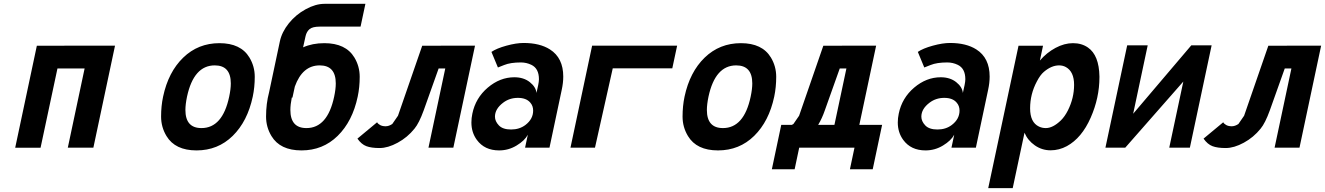

<svg xmlns="http://www.w3.org/2000/svg" viewBox="-20 -759 6811 987"><path d="M169.4 -523.9 571.3 -524.4 460 0H328.6L415 -407.2H275.4L188.5 0.5H58.1Z M941.4 -262.2Q933.1 -222.2 933.1 -193.8Q933.1 -100.6 1015.6 -100.6Q1124 -100.6 1158.2 -262.2Q1166.5 -301.3 1166.5 -330.1Q1166.5 -422.9 1084 -422.9Q976.1 -422.9 941.4 -262.2ZM818.4 -262.2Q845.2 -388.7 921.9 -462.9Q998.5 -537.1 1108.2 -537.1Q1217.8 -537.1 1262.2 -463.4Q1289.6 -418 1289.6 -364.3Q1289.6 -310.5 1279.3 -262.2Q1252.4 -135.3 1176.3 -60.5Q1100.1 14.2 990.2 14.2Q880.4 14.2 835.9 -59.6Q808.1 -105.5 808.1 -159.7Q808.1 -213.9 818.4 -262.2Z M1647.9 -739.3H1858.4L1833.5 -622.1H1623Q1586.9 -622.1 1571.5 -609.4Q1556.2 -596.7 1550.8 -573.2L1538.1 -515.6Q1585.9 -537.1 1647.5 -537.1Q1757.3 -537.1 1801.8 -463.4Q1829.1 -418 1829.1 -364.3Q1829.1 -310.5 1818.8 -262.2Q1792 -135.3 1715.8 -60.5Q1639.6 14.2 1529.8 14.2Q1419.9 14.2 1375.5 -59.6Q1347.7 -105.5 1347.7 -159.7Q1347.7 -226.1 1363.3 -284.7L1418.5 -545.4Q1428.7 -594.2 1464.8 -639.2Q1501 -684.1 1551.8 -711.7Q1602.5 -739.3 1647.9 -739.3ZM1480 -257.3Q1472.7 -221.2 1472.7 -193.8Q1472.7 -100.6 1555.2 -100.6Q1663.6 -100.6 1697.8 -262.2Q1706.1 -301.3 1706.1 -330.1Q1706.1 -422.9 1623.5 -422.9Q1534.7 -422.9 1495.6 -314L1483.4 -257.3Z M2310.5 0H2182.6L2269 -407.2H2234.9L2158.2 -191.9Q2134.3 -126 2110.8 -97.7Q2074.7 -52.7 2024.4 -25.4Q1974.1 2 1931.4 2Q1888.7 2 1863.3 -7.6Q1837.9 -17.1 1817.4 -46.4L1918.5 -130.4Q1922.9 -122.1 1934.3 -116Q1945.8 -109.9 1962.4 -109.9Q1979 -109.9 1996.6 -121.6L2025.9 -164.1L2150.4 -523.9L2421.9 -524.4Z M2706.1 -231.4Q2685.5 -255.9 2642.3 -255.9Q2599.1 -255.9 2566.4 -231Q2524.4 -199.2 2524.4 -159.2Q2524.4 -135.7 2544.4 -114.5Q2564.5 -93.3 2607.4 -93.3Q2650.4 -93.3 2681.2 -116.7Q2720.7 -147 2720.7 -190.4Q2720.7 -214.8 2706.1 -231.4ZM2624 -361.8Q2671.9 -361.8 2703.4 -336.9Q2734.9 -312 2737.8 -281.2L2746.6 -321.3Q2750.5 -339.8 2750.5 -351.6Q2750.5 -407.2 2711.4 -425.8Q2686 -438 2657.7 -438Q2604 -438 2571.8 -424.8Q2566.9 -422.9 2539.6 -412.1L2506.3 -492.2Q2532.7 -510.3 2583.3 -524.2Q2633.8 -538.1 2671.9 -538.1Q2754.9 -538.1 2807.1 -504.9Q2875.5 -461.4 2875.5 -365.2Q2875.5 -333 2867.7 -297.4L2804.7 0H2679.2L2693.4 -66.4Q2677.2 -36.1 2635.7 -11Q2594.2 14.2 2545.9 14.2Q2470.7 14.2 2431.2 -40Q2403.3 -78.1 2403.3 -129.4Q2403.3 -151.9 2408.2 -174.8Q2424.8 -255.4 2487.5 -308.6Q2550.3 -361.8 2624 -361.8Z M3023.9 -524.4H3460.9L3436 -407.7H3129.9L3038.6 0H2912.6Z M3622.1 -262.2Q3613.8 -222.2 3613.8 -193.8Q3613.8 -100.6 3696.3 -100.6Q3804.7 -100.6 3838.9 -262.2Q3847.2 -301.3 3847.2 -330.1Q3847.2 -422.9 3764.6 -422.9Q3656.7 -422.9 3622.1 -262.2ZM3499 -262.2Q3525.9 -388.7 3602.5 -462.9Q3679.2 -537.1 3788.8 -537.1Q3898.4 -537.1 3942.9 -463.4Q3970.2 -418 3970.2 -364.3Q3970.2 -310.5 3960 -262.2Q3933.1 -135.3 3856.9 -60.5Q3780.8 14.2 3670.9 14.2Q3561 14.2 3516.6 -59.6Q3488.8 -105.5 3488.8 -159.7Q3488.8 -213.9 3499 -262.2Z M4466.3 111.3H4349.1L4372.6 0H4088.4L4064.9 111.3H3947.8L3996.1 -117.2H4050.8Q4053.7 -118.7 4058.6 -121.6L4087.9 -164.1L4212.4 -523.9L4483.9 -524.4L4397.5 -117.2H4514.6ZM4269.5 -117.2 4331.1 -407.2H4296.9L4220.2 -191.9Q4206.1 -150.9 4186 -117.2Z M4897.9 -231.4Q4877.4 -255.9 4834.2 -255.9Q4791 -255.9 4758.3 -231Q4716.3 -199.2 4716.3 -159.2Q4716.3 -135.7 4736.3 -114.5Q4756.3 -93.3 4799.3 -93.3Q4842.3 -93.3 4873 -116.7Q4912.6 -147 4912.6 -190.4Q4912.6 -214.8 4897.9 -231.4ZM4815.9 -361.8Q4863.8 -361.8 4895.3 -336.9Q4926.8 -312 4929.7 -281.2L4938.5 -321.3Q4942.4 -339.8 4942.4 -351.6Q4942.4 -407.2 4903.3 -425.8Q4877.9 -438 4849.6 -438Q4795.9 -438 4763.7 -424.8Q4758.8 -422.9 4731.4 -412.1L4698.2 -492.2Q4724.6 -510.3 4775.1 -524.2Q4825.7 -538.1 4863.8 -538.1Q4946.8 -538.1 4999 -504.9Q5067.4 -461.4 5067.4 -365.2Q5067.4 -333 5059.6 -297.4L4996.6 0H4871.1L4885.3 -66.4Q4869.1 -36.1 4827.6 -11Q4786.1 14.2 4737.8 14.2Q4662.6 14.2 4623 -40Q4595.2 -78.1 4595.2 -129.4Q4595.2 -151.9 4600.1 -174.8Q4616.7 -255.4 4679.4 -308.6Q4742.2 -361.8 4815.9 -361.8Z M5186 208H5060.1L5215.8 -523.9H5341.8L5325.7 -447.8Q5360.4 -488.3 5405.8 -512.7Q5451.2 -537.1 5495.8 -537.1Q5540.5 -537.1 5572.8 -514.6Q5629.9 -475.1 5631.8 -366.2V-361.8Q5631.8 -256.3 5586.9 -154.3Q5541 -49.8 5464.4 -7.8Q5424.8 13.7 5380.6 13.7Q5336.4 13.7 5299.8 -11.7Q5263.2 -37.1 5246.6 -76.7ZM5469.7 -191.4Q5501.5 -254.9 5501.5 -322.8Q5501.5 -390.6 5459.5 -414.1Q5443.8 -422.9 5424.3 -422.9Q5385.3 -422.9 5346.2 -389.6Q5327.6 -374 5310.1 -340.3Q5275.4 -275.4 5275.4 -202.1Q5275.4 -129.9 5320.8 -108.4Q5336.9 -100.6 5356 -100.6Q5392.6 -100.6 5433.6 -140.1Q5453.6 -159.7 5469.7 -191.4Z M5774.4 -525.9H5879.9L5805.2 -174.3L6104 -525.9H6208.5L6096.7 0H5990.7L6063 -339.8L5764.6 0H5662.6Z M6660.2 0H6532.2L6618.7 -407.2H6584.5L6507.8 -191.9Q6483.9 -126 6460.4 -97.7Q6424.3 -52.7 6374 -25.4Q6323.7 2 6281 2Q6238.3 2 6212.9 -7.6Q6187.5 -17.1 6167 -46.4L6268.1 -130.4Q6272.5 -122.1 6283.9 -116Q6295.4 -109.9 6312 -109.9Q6328.6 -109.9 6346.2 -121.6L6375.5 -164.1L6500 -523.9L6771.5 -524.4Z"/></svg>

Font: Tuffy
Style: BoldItalic
Weight: 700
Italic angle: -12°
Designer: Thatcher Ulrich, Karoly Barta, Michael Everson
Version: Version 001.271